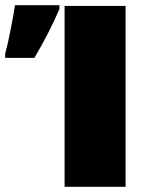

<svg xmlns="http://www.w3.org/2000/svg" viewBox="-193 -723 563 743"><path d="M57 -700H293V0H57ZM-173 -515Q-163 -551 -151.5 -610Q-140 -669 -135 -703H37V-688Q-4 -593 -60 -499H-173Z"/></svg>

Font: AtCorfu Sans
Style: AtCorfu Sans Black
Weight: 900
Designer: Kostas Teopoulos
Foundry: Kostas Teopoulos
Version: Version 1.00 July 8, 2025, initial release